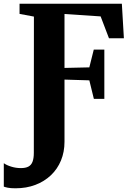

<svg xmlns="http://www.w3.org/2000/svg" viewBox="-72 -763 708 1036"><path d="M11.5 253Q-15 253 -30.2 249.8Q-45.5 246.5 -51.5 244V117.5Q-36.5 128.5 -11.2 136.2Q14 144 40.5 144Q66 144 81.2 136Q96.5 128 103.5 109.8Q110.5 91.5 110.5 61.5L111 -673.5L33.5 -688V-743H585.5L596.5 -556.5H516L471 -674.5L276 -687.5V-396.5L410 -399.5L434 -495.5H491V-229.5H434.5L410 -329.5L276 -333.5V2Q276 57 257 103Q238 149 202.8 182.5Q167.5 216 119 234.5Q70.5 253 11.5 253Z"/></svg>

Font: Merriweather 48pt ExtraBold
Style: Regular
Weight: 800
Version: Version 2.100